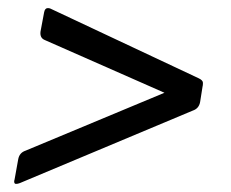

<svg xmlns="http://www.w3.org/2000/svg" viewBox="-20 -499 570 474"><path d="M29 -47Q24 -45 19.5 -45Q15 -45 15 -51Q15 -53 16 -56L25 -106Q28 -122 43 -127L386 -270L91 -400Q78 -405 80 -421L89 -469Q91 -479 98 -479Q101 -479 104 -478L470 -306Q481 -301 481 -294.5Q481 -288 480 -285L474 -247Q471 -231 456 -226Z"/></svg>

Font: Crete Round
Style: Italic
Weight: 400
Designer: Veronika Burian
Foundry: TypeTogether
Version: Version 1.001; ttfautohint (v1.6)